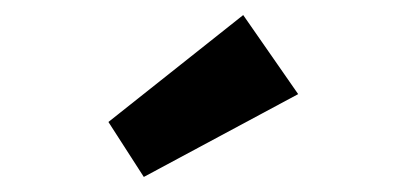

<svg xmlns="http://www.w3.org/2000/svg" viewBox="-20 -818 540 255"><path d="M171 -583 124 -656 303 -798 376 -693Z"/></svg>

Font: Mach
Style: Bold
Weight: 700
Version: Version 1.002